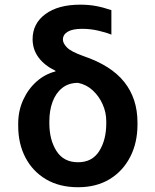

<svg xmlns="http://www.w3.org/2000/svg" viewBox="-20 -780 656 810"><path d="M117.5 -614.3Q117.5 -680.8 171.5 -720.5Q225.5 -760.3 318.5 -760.3Q354.4 -760.3 385.1 -754.6Q415.8 -748.9 449.9 -737.2V-633.9Q428.6 -642.8 395.1 -650.6Q361.5 -658.4 326.7 -658.4Q285.9 -658.4 265.6 -646.1Q245.4 -633.9 245.4 -612.9Q245.4 -597.3 262.8 -579.5Q280.2 -561.8 332.4 -543.3Q449.2 -503.6 504.4 -433.9Q559.7 -364.3 560 -264.2V-254.3Q560 -177.9 529.3 -118.1Q498.6 -58.2 442.5 -24.1Q386.4 9.9 309.3 9.9Q231.2 9.9 174.5 -23.4Q117.9 -56.8 87.4 -115.2Q56.8 -173.7 56.8 -248.6V-258.5Q56.8 -312.5 77.8 -358.5Q98.7 -404.5 134.4 -436.1Q170.1 -467.7 214.1 -478.7L213.8 -481.5Q167.6 -503.9 142.8 -537.3Q117.9 -570.7 117.5 -614.3ZM188.2 -268.8V-259.9Q188.2 -190 218.4 -142.8Q248.6 -95.5 309.3 -95.5Q369 -95.5 398.6 -142.6Q428.3 -189.6 428.3 -259.9V-268.8Q428.3 -305.4 413.2 -339.7Q398.1 -373.9 371.4 -398.6Q344.8 -423.3 309.3 -430.4Q269.2 -430.4 242.2 -408.7Q215.2 -387.1 201.7 -350.3Q188.2 -313.6 188.2 -268.8Z"/></svg>

Font: Inter Zeller Semi Bold
Style: Regular
Weight: 600
Designer: Rasmus Andersson; Joe Bland
Foundry: zeller
Version: Version 3.015;git-dec3a8cb1